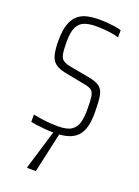

<svg xmlns="http://www.w3.org/2000/svg" viewBox="-137 -578 600 828"><g transform="rotate(20 163.0 -164.0)"><path d="M157 8Q137 8 116 6.5Q95 5 77 2.5Q59 0 46 -3V-36Q59 -34 72 -31.5Q85 -29 99.5 -27.5Q114 -26 129.5 -25Q145 -24 161 -24Q201 -24 221 -37Q241 -50 248 -74.5Q255 -99 255 -133Q255 -174 252 -194Q249 -214 238.5 -222Q228 -230 204 -234L111 -252Q81 -258 64.5 -271Q48 -284 42 -309Q36 -334 36 -373Q36 -419 46 -447.5Q56 -476 74 -491.5Q92 -507 117 -512.5Q142 -518 172 -518Q190 -518 209 -516.5Q228 -515 245 -512.5Q262 -510 273 -506V-473Q260 -477 243.5 -480Q227 -483 207.5 -484.5Q188 -486 167 -486Q137 -486 115.5 -478Q94 -470 82.5 -447.5Q71 -425 71 -380Q71 -344 74.5 -324.5Q78 -305 89.5 -297Q101 -289 122 -285L214 -268Q248 -262 264.5 -249Q281 -236 285.5 -209Q290 -182 290 -133Q290 -96 283 -69Q276 -42 260 -25Q244 -8 218.5 0Q193 8 157 8ZM97 190V185L157 -13H181V-8L137 190Z"/></g></svg>

Font: Saira ExtraCondensed Thin
Style: Regular
Weight: 250
Width: 2
Designer: Hector Gatti with collaboration of the Omnibus-Type team
Foundry: Omnibus-Type
Version: Version 1.101